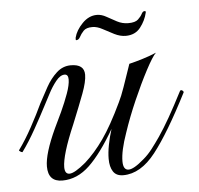

<svg xmlns="http://www.w3.org/2000/svg" viewBox="-42 -479 543 525"><g transform="rotate(-5 229.5 -216.5)"><path d="M109 5Q70 5 70 -37Q70 -72 101 -139Q110 -157 121.5 -182Q133 -207 141.5 -230.5Q150 -254 150 -269Q150 -283 140 -283Q128 -283 116 -268Q104 -253 94.5 -234.5Q85 -216 79 -205Q64 -176 45 -142Q26 -108 7 -82H6Q4 -82 0.5 -84.5Q-3 -87 -2 -88Q17 -114 35.5 -148Q54 -182 67 -210Q78 -231 90.5 -253.5Q103 -276 120 -291.5Q137 -307 159 -307Q196 -307 196 -278Q196 -259 184 -227Q172 -195 152 -146Q134 -104 125.5 -75.5Q117 -47 117 -31Q117 -12 130 -12Q144 -12 175 -38Q202 -62 227 -97.5Q252 -133 281 -194Q289 -210 297.5 -234.5Q306 -259 312.5 -278Q319 -297 319 -297Q336 -301 357 -307.5Q378 -314 394 -321Q384 -311 365.5 -276Q347 -241 327.5 -196.5Q308 -152 294 -110Q277 -62 277 -33Q277 -9 292 -9Q299 -9 309.5 -15Q320 -21 335 -34Q348 -45 359.5 -60Q371 -75 382 -91Q397 -113 413.5 -142Q430 -171 450 -210Q452 -213 453 -213Q456 -213 458.5 -210.5Q461 -208 460 -206Q406 -100 365 -47.5Q324 5 276 5Q257 5 248.5 -8Q240 -21 240 -43Q240 -60 244 -81Q248 -102 255 -124Q218 -60 184 -27.5Q150 5 109 5ZM180 -374Q178 -374 179 -381Q184 -401 202 -419.5Q220 -438 242 -438Q255 -438 268 -430.5Q281 -423 295.5 -415.5Q310 -408 326 -408Q345 -408 353 -415.5Q361 -423 364.5 -430Q368 -437 373 -437Q377 -437 376 -433Q371 -411 356.5 -392.5Q342 -374 316 -374Q301 -374 285 -382Q269 -390 254.5 -398Q240 -406 227 -406Q210 -406 202.5 -398Q195 -390 191 -382Q187 -374 180 -374Z"/></g></svg>

Font: Mea Culpa
Style: Regular
Weight: 400
Designer: Robert E. Leuschke
Foundry: Robert E. Leuschke
Version: Version 1.010; ttfautohint (v1.8.3)